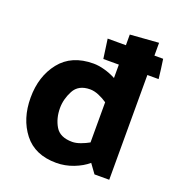

<svg xmlns="http://www.w3.org/2000/svg" viewBox="-130 -812 858 930"><g transform="rotate(20 299.0 -347.5)"><path d="M189 -245Q189 -192 213 -151.5Q237 -111 300 -111Q319 -111 342.5 -119.5Q366 -128 385 -139V-346Q365 -360 341 -370Q317 -380 296 -380Q236 -380 212.5 -335.5Q189 -291 189 -245ZM590 -540H532V0H456L422 -47Q393 -22 350 -5.5Q307 11 262 11Q152 11 95 -62Q38 -135 38 -244Q38 -354 97 -428.5Q156 -503 269 -503Q295 -503 326 -494.5Q357 -486 385 -471V-540H305L291 -640H385V-695L532 -706V-640H577Q581 -615 584 -590Q587 -565 590 -540Z"/></g></svg>

Font: Palanquin Dark Medium
Style: Regular
Weight: 500
Designer: Pria Ravichandran
Version: Version 1.001